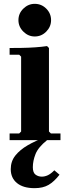

<svg xmlns="http://www.w3.org/2000/svg" viewBox="-20 -730 365 1000"><path d="M245 -35H295V0H30V-35H80L90 -45V-435L80 -445H30V-480Q56 -480 92 -480.5Q128 -481 163.5 -483.5Q199 -486 225 -490L235 -480V-45ZM161 -540Q127 -540 101.5 -565.5Q76 -591 76 -625Q76 -660 101.5 -685Q127 -710 161 -710Q196 -710 221 -685Q246 -660 246 -625Q246 -591 221 -565.5Q196 -540 161 -540ZM215 -15 225 0Q179 37 165 72.5Q151 108 151 141Q151 169 165 179.5Q179 190 198 190Q213 190 228.5 183Q244 176 263 157L290 180Q262 216 233 233Q204 250 160 250Q101 250 68.5 223.5Q36 197 36 151Q36 110 60 80Q84 50 124.5 26.5Q165 3 215 -15Z"/></svg>

Font: Brygada 1918
Style: Bold
Weight: 700
Designer: Mateusz Machalski | Borys Kosmynka | Przemek Hoffer
Foundry: NIEPODLEGLA 2018
Version: Version 3.006